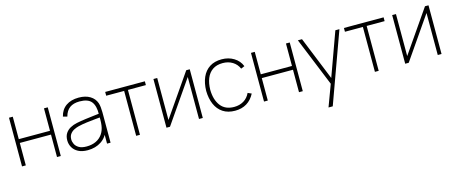

<svg xmlns="http://www.w3.org/2000/svg" viewBox="-46 -1186 4884 2057"><g transform="rotate(-15 2396.5 -157.5)"><path d="M70 0V-540H112V-291H458V-540H500V0H458V-249H112V0Z M797 15Q734 15 692.5 -7Q651 -29 630.5 -65Q610 -101 610 -143Q610 -190.5 630.8 -221.8Q651.5 -253 685 -271Q718.5 -289 757 -297Q804 -306.5 857.8 -313.8Q911.5 -321 957 -326Q1002.5 -331 1025 -334L1010 -324Q1012.5 -419.5 975.2 -466.2Q938 -513 844 -513Q776 -513 734.8 -482.8Q693.5 -452.5 677 -390L631 -402Q649 -477 704.8 -516Q760.5 -555 846 -555Q921 -555 971 -524.5Q1021 -494 1039 -442Q1046 -422 1049 -393.5Q1052 -365 1052 -338V0H1013V-148L1033 -147Q1011.5 -70 947.5 -27.5Q883.5 15 797 15ZM795 -27Q853.5 -27 898.2 -48Q943 -69 970.8 -108.8Q998.5 -148.5 1006 -204Q1010 -232 1010 -264Q1010 -296 1010 -310L1032 -293Q1005.5 -290.5 958.8 -286.2Q912 -282 860 -275.2Q808 -268.5 766 -258Q741.5 -252 715.5 -239Q689.5 -226 671.8 -202.5Q654 -179 654 -142Q654 -116 667 -89.5Q680 -63 710.8 -45Q741.5 -27 795 -27Z M1336 0V-498H1137V-540H1577V-498H1378V0Z M2075 -540V0H2033V-466L1711 0H1672V-540H1714V-74L2036 -540Z M2432 15Q2351.5 15 2297 -21Q2242.5 -57 2214.5 -121.2Q2186.5 -185.5 2185 -270Q2186.5 -356.5 2214.8 -420.5Q2243 -484.5 2297.5 -519.8Q2352 -555 2432 -555Q2507 -555 2565.8 -519.2Q2624.5 -483.5 2649 -421L2609 -404Q2586.5 -456 2539.8 -484.5Q2493 -513 2432 -513Q2364 -513 2319.5 -482.2Q2275 -451.5 2253 -396.8Q2231 -342 2230 -270Q2231.5 -160 2282 -93.5Q2332.5 -27 2432 -27Q2491.5 -27 2537.5 -54.5Q2583.5 -82 2608 -135L2649 -117Q2615.5 -52 2560.5 -18.5Q2505.5 15 2432 15Z M2754 0V-540H2796V-291H3142V-540H3184V0H3142V-249H2796V0Z M3405 240 3510 -42 3511 42 3274 -540H3320L3532 -16H3500L3690 -540H3735L3452 240Z M3984 0V-498H3785V-540H4225V-498H4026V0Z M4723 -540V0H4681V-466L4359 0H4320V-540H4362V-74L4684 -540Z"/></g></svg>

Font: Manrope ExtraLight
Style: Regular
Weight: 200
Designer: Mikhail Sharanda
Foundry: Mikhail Sharanda
Version: Version 4.505